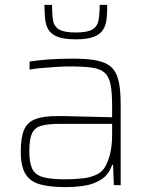

<svg xmlns="http://www.w3.org/2000/svg" viewBox="-20 -758 614 786"><path d="M249 8Q186 8 145 -3Q104 -14 84.5 -45.5Q65 -77 65 -138Q65 -194 78 -225.5Q91 -257 124 -270Q157 -283 216 -283Q228 -283 253 -282.5Q278 -282 310.5 -281Q343 -280 376.5 -279.5Q410 -279 439 -278V-324Q439 -380 432.5 -412.5Q426 -445 407.5 -461Q389 -477 354 -481.5Q319 -486 263 -486Q240 -486 209.5 -484Q179 -482 150 -479.5Q121 -477 101 -473V-506Q131 -511 177 -514.5Q223 -518 277 -518Q326 -518 360.5 -513Q395 -508 417.5 -496Q440 -484 452 -462.5Q464 -441 469 -408.5Q474 -376 474 -330V0H446L443 -83H439Q425 -42 393.5 -22.5Q362 -3 323.5 2.5Q285 8 249 8ZM248 -24Q283 -24 316.5 -27.5Q350 -31 376 -43.5Q402 -56 415 -84Q429 -114 434 -143.5Q439 -173 439 -210V-251H226Q176 -251 148.5 -243Q121 -235 110.5 -211Q100 -187 100 -138Q100 -92 112 -67Q124 -42 156 -33Q188 -24 248 -24ZM290 -597Q242 -597 215.5 -607.5Q189 -618 178 -637Q167 -656 164.5 -681.5Q162 -707 162 -738H193Q193 -701 197 -675.5Q201 -650 221.5 -637.5Q242 -625 290 -625Q338 -625 358.5 -637.5Q379 -650 383.5 -675.5Q388 -701 388 -738H419Q419 -707 416.5 -681.5Q414 -656 402.5 -637Q391 -618 364.5 -607.5Q338 -597 290 -597Z"/></svg>

Font: Saira Thin Thin
Style: Regular
Weight: 250
Version: Version 1.101